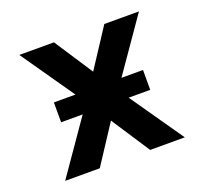

<svg xmlns="http://www.w3.org/2000/svg" viewBox="-96 -633 793 745"><g transform="rotate(-20 300.0 -260.0)"><path d="M53 0 205 -219H116V-301H205L53 -520H196L300 -361L404 -520H547L395 -301H484V-219H395L547 0H404L300 -159L196 0Z"/></g></svg>

Font: Iosevka Custom Extended
Style: Bold
Weight: 700
Width: 7
Monospace: yes
Designer: Belleve Invis
Foundry: Belleve Invis
Version: Version 11.2.4; ttfautohint (v1.8.4)